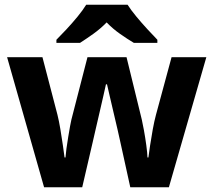

<svg xmlns="http://www.w3.org/2000/svg" viewBox="-20 -786 896 806"><path d="M526.9 0 484.9 -190.9Q481.4 -208 473.6 -241.5Q465.8 -274.9 456.8 -313.2Q447.8 -351.6 440.2 -384.3Q432.6 -417 429.2 -432.1H424.8Q421.4 -417 414.1 -384.3Q406.7 -351.6 397.7 -313Q388.7 -274.4 380.9 -240.5Q373 -206.5 369.1 -189L325.2 0H165L9.8 -545.9H158.2L221.2 -304.2Q227.5 -278.8 233.4 -243.9Q239.3 -209 243.9 -176.5Q248.5 -144 251 -125H254.9Q255.9 -139.2 259 -162.6Q262.2 -186 266.4 -211.2Q270.5 -236.3 274.2 -256.6Q277.8 -276.9 279.8 -284.2L347.2 -545.9H511.2L575.2 -284.2Q578.6 -270 584.2 -239.3Q589.8 -208.5 594.2 -176Q598.6 -143.6 599.1 -125H603Q605 -141.6 609.9 -174.3Q614.7 -207 621.3 -242.9Q627.9 -278.8 634.8 -304.2L700.2 -545.9H846.2L689 0ZM515.6 -766.1Q529.8 -743.7 552.5 -716.3Q575.2 -689 599.1 -663.1Q623 -637.2 640.6 -619.1V-606H542Q515.6 -621.6 484.6 -643.3Q453.6 -665 427.7 -691.9Q401.4 -665 371.6 -643.8Q341.8 -622.6 315.9 -606H216.8V-619.1Q235.4 -637.7 259.3 -663.3Q283.2 -689 305.7 -716.3Q328.1 -743.7 341.8 -766.1Z"/></svg>

Font: Wonky
Style: Regular
Weight: 400
Designer: Monotype Design Team
Foundry: Monotype Imaging Inc.
Version: Version 3.000